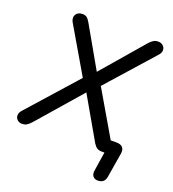

<svg xmlns="http://www.w3.org/2000/svg" viewBox="-155 -830 1005 1114"><g transform="rotate(20 347.5 -273.0)"><path d="M539 116 557 0H540Q522 0 511 -7Q500 -14 489 -31L339 -292L104 -22Q89 -6 77.5 0.5Q66 7 50 7Q32 7 20.5 -4Q9 -15 9 -30Q9 -48 23 -63L291 -364L127 -644Q118 -659 118 -673Q118 -690 130.5 -701Q143 -712 163 -712Q180 -712 190 -704.5Q200 -697 212 -676L355 -425L577 -683Q592 -699 603.5 -705.5Q615 -712 631 -712Q649 -712 661 -701Q673 -690 673 -674Q673 -657 660 -643L405 -356L567 -79H603Q629 -79 641 -65.5Q653 -52 649 -27L624 124Q618 166 575 166Q556 166 545.5 153Q535 140 539 116Z"/></g></svg>

Font: SN Pro
Style: Italic
Weight: 400
Italic angle: -9°
Designer: Tobias Whetton
Foundry: Supernotes
Version: Version 1.003